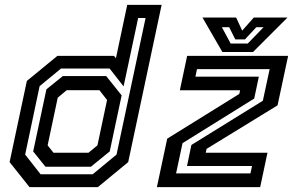

<svg xmlns="http://www.w3.org/2000/svg" viewBox="-20 -770 1206 790"><path d="M382.5 0H101.5L19.5 -103L90.5 -437L216 -540H449L457 -530.5L503.5 -750H645L507.5 -103ZM354 -84H167L116.5 -147L171 -402.5L238.5 -457H417L480.5 -377.5L431.5 -147ZM344 -141.5 381 -172 420.5 -358.5 389 -399H254.5L217.5 -368L176 -172L200 -141.5ZM361.5 -53 459.5 -134 579 -696H548.5L488.5 -414.5L431 -488H231L143 -415.5L83.5 -134L147 -53ZM704.5 -56.5H1010.5L1017 -87H749.5L767.5 -173.5L1061.5 -355.5L1089.5 -485.5H790.5L784 -454.5H1045L1026 -364.5L731 -181ZM625.5 0 668 -199.5 964.5 -383.5 968 -398.5H720L750 -540H1165.5L1122 -336.5L830 -157.5L826.5 -141.5H1080.5L1050.5 0ZM895 -556 813 -698H951.5L976.5 -644L1024.5 -698H1163L1021 -556ZM929 -591H999.5L1064.5 -658H1034.5L988 -608H948L923 -658H893Z"/></svg>

Font: Tourney SemiBold
Style: Italic
Weight: 600
Italic angle: -12°
Version: Version 1.015